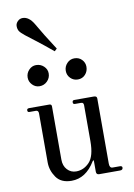

<svg xmlns="http://www.w3.org/2000/svg" viewBox="-96 -932 699 1002"><g transform="rotate(-10 253.5 -431.5)"><path d="M231 -672Q187 -709 142 -743.5Q97 -778 92 -782Q72 -798 65 -808.5Q58 -819 58 -836Q58 -849 69 -860.5Q80 -872 96 -872Q129 -872 154 -830Q188 -770 244 -684ZM122 -506Q100 -506 84 -522.5Q68 -539 68 -561Q68 -584 84 -601Q100 -618 122 -618Q146 -618 163 -602Q180 -586 180 -564Q180 -540 163 -523Q146 -506 122 -506ZM325 -506Q302 -506 286 -522Q270 -538 270 -561Q270 -584 286 -601Q302 -618 325 -618Q349 -618 364.5 -602Q380 -586 380 -564Q380 -540 364.5 -523Q349 -506 325 -506ZM201 9Q145 9 119.5 -28Q94 -65 94 -107V-367Q94 -383 80 -383H46Q36 -383 36 -393Q36 -403 48 -403H155Q167 -403 167 -391V-109Q167 -76 186 -55.5Q205 -35 233 -35Q273 -35 303 -66.5Q333 -98 333 -178V-368Q333 -383 320 -383H287Q277 -383 277 -393Q277 -404 287 -404H391Q407 -404 407 -391V-46Q407 -22 423 -22H461Q474 -22 474 -13Q474 0 459 0H348Q333 0 333 -16V-72Q333 -79 329 -75L326 -72Q277 9 201 9Z"/></g></svg>

Font: HK Venetian
Style: Regular
Weight: 400
Designer: Alfredo Marco Pradil
Foundry: Alfredo Marco Pradil
Version: Version 1.000;PS 001.000;hotconv 1.0.88;makeotf.lib2.5.64775